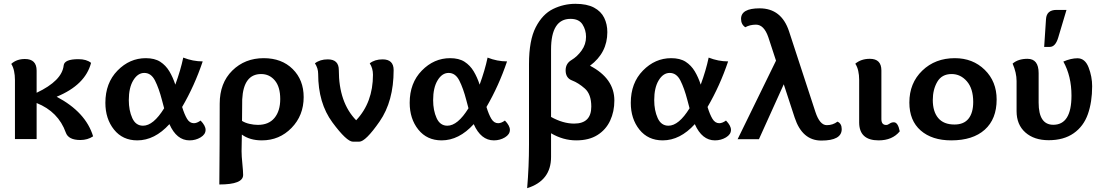

<svg xmlns="http://www.w3.org/2000/svg" viewBox="-20 -736 5849 1016"><path d="M173.8 -245.1Q308.1 -308.6 316.9 -389.6Q320.3 -422.9 395 -422.9Q438 -422.9 461.9 -403.3Q431.6 -286.6 279.8 -224.1Q434.1 -142.6 472.7 -14.6Q443.4 4.9 405.3 4.9Q341.8 4.9 328.1 -34.7Q288.6 -145 173.8 -190.9V0H59.1V-313Q59.1 -337.9 54.4 -359.9Q49.8 -381.8 39.6 -397.9Q67.9 -423.8 111.8 -423.8Q173.8 -423.8 173.8 -362.3Z M982.9 6.8Q914.6 6.8 876.5 -79.1Q798.3 6.8 706.5 6.8Q628.9 6.8 583.3 -50.3Q537.6 -107.4 537.6 -191.9Q537.6 -296.9 601.8 -362.5Q666 -428.2 751.5 -428.2Q798.3 -428.2 827.9 -409.2Q857.4 -390.1 876.2 -358.6Q895 -327.1 907.7 -288.1Q935.5 -363.8 949.7 -431.2Q1001 -411.1 1052.7 -411.1Q1009.3 -282.2 943.8 -169.9Q956.1 -129.9 970 -106.9Q983.9 -84 1005.9 -84Q1022 -84 1041.5 -98.1Q1067.9 -70.8 1067.9 -48.8Q1067.9 -24.9 1041.5 -9Q1015.1 6.8 982.9 6.8ZM736.8 -70.8Q791.5 -70.8 848.6 -163.1L836.9 -207Q820.8 -269 800.3 -309.6Q779.8 -350.1 743.7 -350.1Q709 -350.1 685.3 -311Q661.6 -272 661.6 -206.1Q661.6 -151.9 679.9 -111.3Q698.2 -70.8 736.8 -70.8Z M1140.6 240.2Q1142.6 32.2 1142.6 -187Q1142.6 -296.9 1209.2 -362.5Q1275.9 -428.2 1375.5 -428.2Q1470.7 -428.2 1528.8 -370.6Q1586.9 -313 1586.9 -222.2Q1586.9 -125 1522.7 -59.1Q1458.5 6.8 1365.7 6.8Q1301.8 6.8 1259.8 -23.9L1258.3 64Q1258.3 89.4 1262.5 130.4Q1266.6 171.4 1266.6 189.9Q1266.6 240.2 1140.6 240.2ZM1344.7 -75.2Q1402.3 -75.2 1432.6 -112.1Q1462.9 -148.9 1462.9 -211.9Q1462.9 -276.4 1434.3 -310.3Q1405.8 -344.2 1361.8 -344.2Q1268.6 -344.2 1261.7 -210L1260.7 -96.2Q1276.9 -85.9 1299.8 -80.6Q1322.8 -75.2 1344.7 -75.2Z M1953.6 -340.3Q1953.6 -375 1936.5 -400.9Q1963.4 -421.9 2004.4 -421.9Q2063 -421.9 2063 -365.2Q2063 -200.2 1988.8 -93.3Q1914.6 13.7 1880.9 13.7H1847.7Q1814.5 13.7 1739 -88.4Q1663.6 -190.4 1663.6 -345.2Q1663.6 -375 1646.5 -400.9Q1673.3 -421.9 1714.4 -421.9Q1772.9 -421.9 1772.9 -365.2Q1772.9 -193.8 1864.7 -99.6Q1953.6 -193.8 1953.6 -340.3Z M2593.3 6.8Q2524.9 6.8 2486.8 -79.1Q2408.7 6.8 2316.9 6.8Q2239.3 6.8 2193.6 -50.3Q2147.9 -107.4 2147.9 -191.9Q2147.9 -296.9 2212.2 -362.5Q2276.4 -428.2 2361.8 -428.2Q2408.7 -428.2 2438.2 -409.2Q2467.8 -390.1 2486.6 -358.6Q2505.4 -327.1 2518.1 -288.1Q2545.9 -363.8 2560.1 -431.2Q2611.3 -411.1 2663.1 -411.1Q2619.6 -282.2 2554.2 -169.9Q2566.4 -129.9 2580.3 -106.9Q2594.2 -84 2616.2 -84Q2632.3 -84 2651.9 -98.1Q2678.2 -70.8 2678.2 -48.8Q2678.2 -24.9 2651.9 -9Q2625.5 6.8 2593.3 6.8ZM2347.2 -70.8Q2401.9 -70.8 2459 -163.1L2447.3 -207Q2431.2 -269 2410.6 -309.6Q2390.1 -350.1 2354 -350.1Q2319.3 -350.1 2295.7 -311Q2272 -272 2272 -206.1Q2272 -151.9 2290.3 -111.3Q2308.6 -70.8 2347.2 -70.8Z M2769.5 259.8Q2779.3 144.5 2779.3 28.8V-397Q2779.3 -522.5 2814.9 -591.8Q2850.6 -661.1 2906.7 -688.5Q2962.9 -715.8 3024.9 -715.8Q3085.9 -715.8 3123.3 -695.8Q3160.6 -675.8 3177.2 -641.8Q3193.8 -607.9 3193.8 -565.9Q3193.8 -456.5 3102.1 -388.2Q3231 -320.8 3231 -204.1Q3231 -145.5 3208.7 -97.7Q3186.5 -49.8 3141.6 -21.5Q3096.7 6.8 3029.3 6.8Q2960 6.8 2896 -30.8V94.7Q2896 220.2 2769.5 259.8ZM3018.1 -82Q3108.9 -82 3108.9 -171.9Q3108.9 -237.3 3075 -267.3Q3041 -297.4 3007.1 -310.3Q2973.1 -323.2 2973.1 -363.8Q2973.1 -399.9 3003.9 -418.2Q3034.7 -436.5 3057.9 -469Q3081.1 -501.5 3081.1 -541Q3081.1 -577.6 3062.3 -606.9Q3043.5 -636.2 2999 -636.2Q2896 -636.2 2896 -473.6V-117.2Q2959.5 -82 3018.1 -82Z M3763.2 6.8Q3694.8 6.8 3656.7 -79.1Q3578.6 6.8 3486.8 6.8Q3409.2 6.8 3363.5 -50.3Q3317.9 -107.4 3317.9 -191.9Q3317.9 -296.9 3382.1 -362.5Q3446.3 -428.2 3531.7 -428.2Q3578.6 -428.2 3608.2 -409.2Q3637.7 -390.1 3656.5 -358.6Q3675.3 -327.1 3688 -288.1Q3715.8 -363.8 3730 -431.2Q3781.2 -411.1 3833 -411.1Q3789.6 -282.2 3724.1 -169.9Q3736.3 -129.9 3750.2 -106.9Q3764.2 -84 3786.1 -84Q3802.2 -84 3821.8 -98.1Q3848.1 -70.8 3848.1 -48.8Q3848.1 -24.9 3821.8 -9Q3795.4 6.8 3763.2 6.8ZM3517.1 -70.8Q3571.8 -70.8 3628.9 -163.1L3617.2 -207Q3601.1 -269 3580.6 -309.6Q3560.1 -350.1 3523.9 -350.1Q3489.3 -350.1 3465.6 -311Q3441.9 -272 3441.9 -206.1Q3441.9 -151.9 3460.2 -111.3Q3478.5 -70.8 3517.1 -70.8Z M4294.9 -143.6Q4317.9 -73.7 4355 -73.7Q4387.2 -73.7 4411.6 -92.3Q4434.1 -82.5 4434.1 -52.7Q4434.1 7.8 4326.2 7.8Q4225.1 7.8 4185.1 -113.8L4127.4 -290L3996.1 0.5H3883.3L4086.4 -415L4045.4 -540Q4022.5 -605.5 3980.5 -605.5Q3948.2 -605.5 3923.8 -591.8Q3901.4 -606.9 3901.4 -636.2Q3901.4 -691.9 3999.5 -691.9Q4115.2 -691.9 4155.3 -570.3Z M4644 -106Q4644 -74.7 4669.4 -74.7Q4677.7 -74.7 4687.5 -81.8Q4697.3 -88.9 4710 -88.9Q4731.9 -88.9 4741.2 -41Q4702.1 6.8 4629.4 6.8Q4527.3 6.8 4526.4 -86.9V-314Q4526.4 -338.9 4521.5 -360.8Q4516.6 -382.8 4505.9 -398.9Q4536.6 -424.8 4583 -424.8Q4644 -424.8 4644 -363.3Z M5013.7 6.8Q4912.1 6.8 4852.1 -45.4Q4792 -97.7 4792 -193.4Q4792 -296.4 4860.4 -362.3Q4928.7 -428.2 5032.7 -428.2Q5127.9 -428.2 5190.9 -366.5Q5253.9 -304.7 5253.9 -209.5Q5253.9 -106 5190.9 -49.6Q5127.9 6.8 5013.7 6.8ZM5030.8 -77.1Q5080.6 -77.1 5105.2 -108.2Q5129.9 -139.2 5129.9 -196.3Q5129.9 -267.1 5096.4 -305.7Q5063 -344.2 5015.6 -344.2Q4963.9 -344.2 4939.9 -303.2Q4916 -262.2 4916 -207Q4916 -145.5 4944.8 -111.3Q4973.6 -77.1 5030.8 -77.1Z M5529.3 5.9Q5452.1 5.9 5405.8 -35.2Q5359.4 -76.2 5359.4 -147.9V-307.1Q5359.4 -351.1 5338.4 -399.4Q5367.7 -424.8 5417 -424.8Q5476.1 -424.8 5476.1 -349.1V-192.9Q5476.1 -75.7 5553.7 -75.7Q5649.9 -75.7 5649.9 -230Q5649.9 -333 5606.9 -410.2Q5647.5 -427.7 5681.6 -427.7Q5721.7 -427.7 5740.5 -379.2Q5759.3 -330.6 5759.3 -279.8Q5759.3 -196.3 5736.6 -131.8Q5713.9 -67.4 5661.4 -30.8Q5608.9 5.9 5529.3 5.9ZM5535.2 -487.8H5505.4L5515.1 -634.8Q5518.1 -683.6 5570.8 -683.6H5623.5L5579.6 -536.6Q5564.9 -487.8 5535.2 -487.8Z"/></svg>

Font: Bainsley
Style: Bold
Weight: 700
Designer: Paul James MIller
Foundry: High-Logic / Made with FontCreator
Version: Version 1.411;March 28, 2021;FontCreator 13.0.0.2683 64-bit